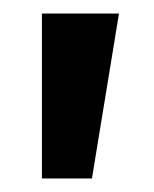

<svg xmlns="http://www.w3.org/2000/svg" viewBox="-20 -720 228 284"><path d="M42 -456V-700H156L116 -456Z"/></svg>

Font: Tektur Condensed Medium
Style: Regular
Weight: 500
Width: 3
Designer: Adam Jagosz
Foundry: Adam Jagosz
Version: Version 1.005;gftools[0.9.30]